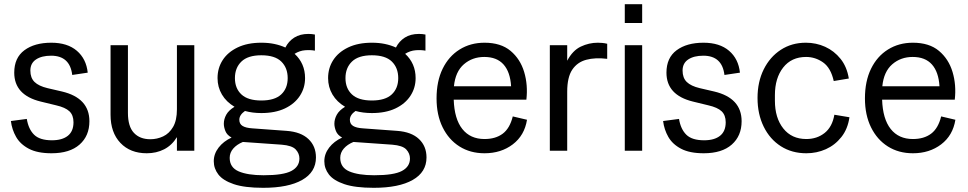

<svg xmlns="http://www.w3.org/2000/svg" viewBox="-20 -720 4624 917"><path d="M226 12Q159 12 118 -9.5Q77 -31 57 -66Q37 -101 32 -142L108 -152Q116 -103 143 -76.5Q170 -50 228 -50Q277 -50 304 -71.5Q331 -93 331 -136Q331 -170 311.5 -188.5Q292 -207 248 -217L174 -235Q48 -266 48 -373Q48 -444 96.5 -480Q145 -516 225 -516Q302 -516 347 -477.5Q392 -439 399 -373L325 -362Q314 -454 224 -454Q179 -454 152 -436Q125 -418 125 -383Q125 -348 145 -328.5Q165 -309 207 -299L276 -283Q407 -252 407 -141Q407 -71 360 -29.5Q313 12 226 12Z M681 12Q602 12 555 -37.5Q508 -87 508 -172V-504H591V-181Q591 -116 619.5 -85.5Q648 -55 698 -55Q730 -55 759 -68.5Q788 -82 806.5 -113.5Q825 -145 825 -198V-504H908V0H825V-65Q801 -26 764 -7Q727 12 681 12Z M1228 -180Q1186 -180 1150 -190Q1123 -171 1123 -148Q1123 -128 1138.5 -118.5Q1154 -109 1185 -107L1349 -95Q1417 -90 1453 -56Q1489 -22 1489 32Q1489 102 1423 139.5Q1357 177 1237 177Q1148 177 1096.5 159.5Q1045 142 1023 113.5Q1001 85 1001 50Q1001 15 1024 -15Q1047 -45 1086 -63Q1064 -75 1056.5 -94Q1049 -113 1049 -129Q1049 -151 1060.5 -172Q1072 -193 1100 -210Q1061 -233 1040 -268.5Q1019 -304 1019 -347Q1019 -395 1043.5 -433Q1068 -471 1115 -493.5Q1162 -516 1228 -516Q1262 -516 1290.5 -510Q1319 -504 1343 -493Q1358 -523 1385.5 -540.5Q1413 -558 1453 -558Q1469 -558 1484 -555V-478Q1463 -482 1437 -480Q1411 -478 1387 -463Q1437 -417 1437 -347Q1437 -300 1412 -262Q1387 -224 1340.5 -202Q1294 -180 1228 -180ZM1228 -240Q1292 -240 1323 -269Q1354 -298 1354 -347Q1354 -396 1323.5 -426Q1293 -456 1228 -456Q1164 -456 1133 -426Q1102 -396 1102 -347Q1102 -298 1133 -269Q1164 -240 1228 -240ZM1077 34Q1077 80 1120 98.5Q1163 117 1239 117Q1333 117 1371.5 96.5Q1410 76 1410 37Q1410 13 1392.5 -6Q1375 -25 1325 -29L1140 -42Q1111 -30 1094 -10.5Q1077 9 1077 34Z M1756 -180Q1714 -180 1678 -190Q1651 -171 1651 -148Q1651 -128 1666.5 -118.5Q1682 -109 1713 -107L1877 -95Q1945 -90 1981 -56Q2017 -22 2017 32Q2017 102 1951 139.5Q1885 177 1765 177Q1676 177 1624.5 159.5Q1573 142 1551 113.5Q1529 85 1529 50Q1529 15 1552 -15Q1575 -45 1614 -63Q1592 -75 1584.5 -94Q1577 -113 1577 -129Q1577 -151 1588.5 -172Q1600 -193 1628 -210Q1589 -233 1568 -268.5Q1547 -304 1547 -347Q1547 -395 1571.5 -433Q1596 -471 1643 -493.5Q1690 -516 1756 -516Q1790 -516 1818.5 -510Q1847 -504 1871 -493Q1886 -523 1913.5 -540.5Q1941 -558 1981 -558Q1997 -558 2012 -555V-478Q1991 -482 1965 -480Q1939 -478 1915 -463Q1965 -417 1965 -347Q1965 -300 1940 -262Q1915 -224 1868.5 -202Q1822 -180 1756 -180ZM1756 -240Q1820 -240 1851 -269Q1882 -298 1882 -347Q1882 -396 1851.5 -426Q1821 -456 1756 -456Q1692 -456 1661 -426Q1630 -396 1630 -347Q1630 -298 1661 -269Q1692 -240 1756 -240ZM1605 34Q1605 80 1648 98.5Q1691 117 1767 117Q1861 117 1899.5 96.5Q1938 76 1938 37Q1938 13 1920.5 -6Q1903 -25 1853 -29L1668 -42Q1639 -30 1622 -10.5Q1605 9 1605 34Z M2294 12Q2226 12 2174.5 -20.5Q2123 -53 2094 -112Q2065 -171 2065 -250Q2065 -332 2094 -391.5Q2123 -451 2175 -483.5Q2227 -516 2294 -516Q2372 -516 2418.5 -477Q2465 -438 2483.5 -376Q2502 -314 2494 -244H2147Q2150 -152 2188 -104Q2226 -56 2294 -56Q2347 -56 2381 -81.5Q2415 -107 2429 -164L2497 -148Q2485 -73 2429 -30.5Q2373 12 2294 12ZM2293 -448Q2236 -448 2195.5 -413Q2155 -378 2148 -308H2421Q2417 -376 2385 -412Q2353 -448 2293 -448Z M2606 0V-504H2689V-430Q2715 -479 2754 -497.5Q2793 -516 2835 -516Q2844 -516 2856 -515Q2868 -514 2880 -511V-439Q2823 -446 2780 -434.5Q2737 -423 2713 -387Q2689 -351 2689 -282V0Z M2964 -610V-700H3047V-610ZM2964 0V-504H3047V0Z M3341 12Q3274 12 3233 -9.5Q3192 -31 3172 -66Q3152 -101 3147 -142L3223 -152Q3231 -103 3258 -76.5Q3285 -50 3343 -50Q3392 -50 3419 -71.5Q3446 -93 3446 -136Q3446 -170 3426.5 -188.5Q3407 -207 3363 -217L3289 -235Q3163 -266 3163 -373Q3163 -444 3211.5 -480Q3260 -516 3340 -516Q3417 -516 3462 -477.5Q3507 -439 3514 -373L3440 -362Q3429 -454 3339 -454Q3294 -454 3267 -436Q3240 -418 3240 -383Q3240 -348 3260 -328.5Q3280 -309 3322 -299L3391 -283Q3522 -252 3522 -141Q3522 -71 3475 -29.5Q3428 12 3341 12Z M3831 12Q3762 12 3709.5 -21.5Q3657 -55 3627.5 -115Q3598 -175 3598 -252Q3598 -329 3627.5 -388.5Q3657 -448 3709 -482Q3761 -516 3829 -516Q3878 -516 3921 -496.5Q3964 -477 3994.5 -439Q4025 -401 4034 -345L3962 -333Q3948 -396 3911 -422Q3874 -448 3830 -448Q3760 -448 3720.5 -397.5Q3681 -347 3681 -266V-239Q3681 -157 3721 -106.5Q3761 -56 3831 -56Q3882 -56 3918.5 -85Q3955 -114 3965 -172L4037 -160Q4029 -104 3998.5 -65.5Q3968 -27 3924.5 -7.5Q3881 12 3831 12Z M4340 12Q4272 12 4220.5 -20.5Q4169 -53 4140 -112Q4111 -171 4111 -250Q4111 -332 4140 -391.5Q4169 -451 4221 -483.5Q4273 -516 4340 -516Q4418 -516 4464.5 -477Q4511 -438 4529.5 -376Q4548 -314 4540 -244H4193Q4196 -152 4234 -104Q4272 -56 4340 -56Q4393 -56 4427 -81.5Q4461 -107 4475 -164L4543 -148Q4531 -73 4475 -30.5Q4419 12 4340 12ZM4339 -448Q4282 -448 4241.5 -413Q4201 -378 4194 -308H4467Q4463 -376 4431 -412Q4399 -448 4339 -448Z"/></svg>

Font: Special Gothic
Style: Regular
Weight: 400
Designer: Alistair McCready
Foundry: Monolith
Version: Version 1.010; ttfautohint (v1.8.4.7-5d5b)